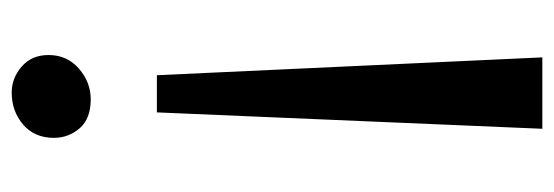

<svg xmlns="http://www.w3.org/2000/svg" viewBox="-329 -607 946 328"><g transform="rotate(90 144.0 -443.0)"><path d="M200 -896.5 172 -238H108.5L78 -896.5ZM74 -53Q74 -84.5 97.2 -104.8Q120.5 -125 149.5 -125Q183 -125 199.2 -106Q215.5 -87 215.5 -62Q215.5 -29 192.8 -9.5Q170 10 138 10Q113.5 10 93.8 -7Q74 -24 74 -53Z"/></g></svg>

Font: Merriweather Light 18pt
Style: Regular
Weight: 400
Version: Version 2.100